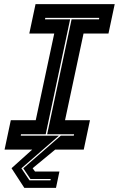

<svg xmlns="http://www.w3.org/2000/svg" viewBox="-20 -720 572 924"><path d="M97 184 35.5 89.5 135 0H2L32 -141.5H152L241 -558.5H121L151 -700H532L502 -558.5H382L293 -141.5H413L383 0H245.5L137 89.5L148.5 105.5H266L249.5 184ZM122 148H223L224 141.5H126.5L92 90L272.5 -67H335L336.5 -74H207L324.5 -627H456.5L457.5 -634H198L196.5 -627H317.5L200 -74H81L80 -67H263.5L83 90Z"/></svg>

Font: Tourney ExtraBold
Style: Italic
Weight: 800
Italic angle: -12°
Version: Version 1.015